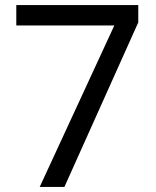

<svg xmlns="http://www.w3.org/2000/svg" viewBox="-20 -734 612 754"><path d="M136 0 429 -634H44V-714H523V-646L233 0Z"/></svg>

Font: Noto Sans Takri
Style: Regular
Weight: 400
Designer: Monotype Design Team
Foundry: Monotype Imaging Inc.
Version: Version 2.003; ttfautohint (v1.8.4.7-5d5b)